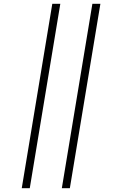

<svg xmlns="http://www.w3.org/2000/svg" viewBox="-20 -843 640 1006"><path d="M304 143 464 -823H506L346 143ZM94 143 254 -823H296L136 143Z"/></svg>

Font: Iosevka Aile Extralight
Style: Italic
Weight: 200
Italic angle: -9°
Designer: Belleve Invis
Foundry: Belleve Invis
Version: Version 31.1.0; ttfautohint (v1.8.4)